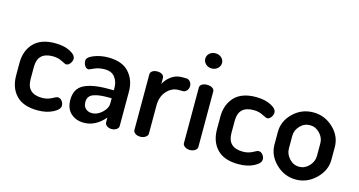

<svg xmlns="http://www.w3.org/2000/svg" viewBox="-76 -1022 2521 1349"><g transform="rotate(15 1184.5 -347.5)"><path d="M247 8Q143 8 91 -46Q39 -100 39 -191V-281Q39 -370 91 -425Q143 -480 246 -480Q311 -480 355 -457.5Q399 -435 399 -407Q399 -390 386.5 -373Q374 -356 357 -356Q352 -356 321.5 -371.5Q291 -387 254 -387Q144 -387 144 -281V-191Q144 -85 255 -85Q293 -85 323.5 -101.5Q354 -118 360 -118Q380 -118 392.5 -102Q405 -86 405 -68Q405 -40 358.5 -16Q312 8 247 8Z M632 -480Q735 -480 784.5 -424.5Q834 -369 834 -286V-35Q834 -21 819.5 -10.5Q805 0 783 0Q763 0 749 -10.5Q735 -21 735 -35V-70Q668 8 584 8Q526 8 488.5 -26Q451 -60 451 -124Q451 -204 511 -235.5Q571 -267 685 -267H729V-285Q729 -329 705 -361Q681 -393 630 -393Q588 -393 555 -378Q522 -363 519 -363Q502 -363 491.5 -379.5Q481 -396 481 -416Q481 -442 529.5 -461Q578 -480 632 -480ZM729 -172V-209H704Q672 -209 648.5 -206.5Q625 -204 602.5 -197Q580 -190 568.5 -175Q557 -160 557 -137Q557 -105 575 -88.5Q593 -72 622 -72Q660 -72 694.5 -104Q729 -136 729 -172Z M1199 -387H1167Q1119 -387 1082.5 -346.5Q1046 -306 1046 -240V-35Q1046 -22 1030 -11Q1014 0 992 0Q970 0 955.5 -10.5Q941 -21 941 -35V-440Q941 -455 955 -464.5Q969 -474 992 -474Q1012 -474 1026 -464.5Q1040 -455 1040 -440V-396Q1057 -431 1091 -455.5Q1125 -480 1167 -480H1199Q1215 -480 1227 -466.5Q1239 -453 1239 -434Q1239 -414 1227 -400.5Q1215 -387 1199 -387Z M1406 -440V-35Q1406 -22 1390.5 -11Q1375 0 1353 0Q1331 0 1316 -11Q1301 -22 1301 -35V-440Q1301 -455 1315.5 -464.5Q1330 -474 1353 -474Q1376 -474 1391 -464.5Q1406 -455 1406 -440ZM1414 -648Q1414 -626 1396.5 -609.5Q1379 -593 1353 -593Q1327 -593 1309.5 -609.5Q1292 -626 1292 -648Q1292 -671 1309.5 -687Q1327 -703 1353 -703Q1379 -703 1396.5 -687Q1414 -671 1414 -648Z M1708 8Q1604 8 1552 -46Q1500 -100 1500 -191V-281Q1500 -370 1552 -425Q1604 -480 1707 -480Q1772 -480 1816 -457.5Q1860 -435 1860 -407Q1860 -390 1847.5 -373Q1835 -356 1818 -356Q1813 -356 1782.5 -371.5Q1752 -387 1715 -387Q1605 -387 1605 -281V-191Q1605 -85 1716 -85Q1754 -85 1784.5 -101.5Q1815 -118 1821 -118Q1841 -118 1853.5 -102Q1866 -86 1866 -68Q1866 -40 1819.5 -16Q1773 8 1708 8Z M2125 -480Q2208 -480 2270 -421.5Q2332 -363 2332 -283V-191Q2332 -113 2269.5 -52.5Q2207 8 2125 8Q2042 8 1980 -52Q1918 -112 1918 -191V-283Q1918 -362 1979 -421Q2040 -480 2125 -480ZM2227 -191V-283Q2227 -323 2196.5 -355Q2166 -387 2125 -387Q2083 -387 2053 -355Q2023 -323 2023 -283V-191Q2023 -150 2053 -117.5Q2083 -85 2125 -85Q2166 -85 2196.5 -117.5Q2227 -150 2227 -191Z"/></g></svg>

Font: AkaAcidDosis
Style: SemiBold
Weight: 600
Designer: Edgar Tolentino, Pablo Impallari, Igino Marini, Cyberella
Foundry: Edgar Tolentino, Pablo Impallari, Igino Marini, Cyberella
Version: Version 1.007